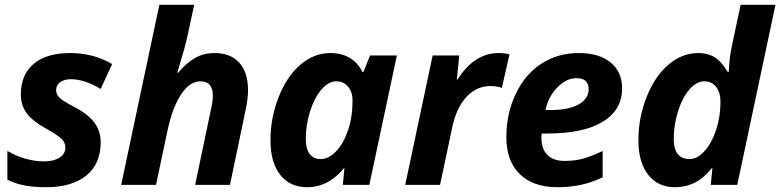

<svg xmlns="http://www.w3.org/2000/svg" viewBox="-20 -780 3291 810"><path d="M404.8 -180.2Q404.8 -88.4 344 -39.3Q283.2 9.8 174.8 9.8Q122.6 9.8 83.7 2.4Q44.9 -4.9 11.2 -22V-143.1Q87.9 -99.1 167 -99.1Q206.1 -99.1 231 -115Q255.9 -130.9 255.9 -158.2Q255.9 -179.2 237.8 -195.8Q219.7 -212.4 173.8 -237.8Q114.7 -271 91.3 -304Q67.9 -336.9 67.9 -381.8Q67.9 -464.8 121.8 -510.5Q175.8 -556.2 275.9 -556.2Q374 -556.2 453.1 -509.8L404.8 -404.8Q336.4 -445.8 278.8 -445.8Q251 -445.8 233.9 -433.3Q216.8 -420.9 216.8 -399.9Q216.8 -380.9 232.4 -366.5Q248 -352.1 291 -330.1Q351.1 -299.3 377.9 -263.2Q404.8 -227.1 404.8 -180.2Z M950.2 0H803.2L870.1 -318.8Q877.9 -352.1 877.9 -377Q877.9 -437 825.2 -437Q780.3 -437 743.7 -381.3Q707 -325.7 686 -226.1L638.2 0H491.2L652.3 -759.8H799.3Q780.3 -671.4 770 -624Q759.8 -576.7 728 -473.1H731.9Q762.2 -510.7 799.3 -533.4Q836.4 -556.2 885.3 -556.2Q952.6 -556.2 989.5 -515.4Q1026.4 -474.6 1026.4 -398.9Q1026.4 -363.3 1015.1 -311Z M1275.4 9.8Q1203.6 9.8 1162.4 -42.2Q1121.1 -94.2 1121.1 -188Q1121.1 -284.7 1156.2 -372.3Q1191.4 -460 1248.5 -508.1Q1305.7 -556.2 1374 -556.2Q1421.4 -556.2 1455.8 -535.6Q1490.2 -515.1 1509.3 -476.1H1513.2L1541 -545.9H1654.3L1538.1 0H1426.3L1433.1 -70.8H1431.2Q1365.7 9.8 1275.4 9.8ZM1333 -108.9Q1366.7 -108.9 1397.9 -141.6Q1429.2 -174.3 1448.2 -230.2Q1467.3 -286.1 1467.3 -356.9Q1467.3 -391.6 1448.5 -414.3Q1429.7 -437 1398.9 -437Q1365.7 -437 1335.7 -401.9Q1305.7 -366.7 1287.8 -309.1Q1270 -251.5 1270 -194.8Q1270 -151.9 1286.4 -130.4Q1302.7 -108.9 1333 -108.9Z M2082.5 -556.2Q2111.3 -556.2 2129.4 -550.8L2097.2 -409.2Q2075.2 -417 2048.3 -417Q1991.7 -417 1949 -372.3Q1906.2 -327.6 1888.2 -244.1L1836.4 0H1689.5L1805.2 -545.9H1917.5L1907.2 -444.8H1910.2Q1981.9 -556.2 2082.5 -556.2Z M2412.1 -450.2Q2369.1 -450.2 2331.1 -411.1Q2293 -372.1 2281.2 -315.9H2303.2Q2378.9 -315.9 2421.1 -339.6Q2463.4 -363.3 2463.4 -403.8Q2463.4 -450.2 2412.1 -450.2ZM2332 9.8Q2229.5 9.8 2172.9 -45.4Q2116.2 -100.6 2116.2 -201.2Q2116.2 -302.2 2156.5 -385.5Q2196.8 -468.8 2265.6 -512.5Q2334.5 -556.2 2421.4 -556.2Q2507.8 -556.2 2556.2 -516.4Q2604.5 -476.6 2604.5 -407.2Q2604.5 -315.9 2522.9 -266.4Q2441.4 -216.8 2290 -216.8H2265.1L2264.2 -206.5V-196.8Q2264.2 -152.3 2289.3 -126.7Q2314.5 -101.1 2361.3 -101.1Q2403.8 -101.1 2438.5 -110.4Q2473.1 -119.6 2522.5 -143.1V-32.2Q2438.5 9.8 2332 9.8Z M2827.6 9.8Q2755.9 9.8 2714.6 -42.5Q2673.3 -94.7 2673.3 -189Q2673.3 -284.7 2708.3 -371.8Q2743.2 -459 2800.3 -507.6Q2857.4 -556.2 2926.3 -556.2Q2966.3 -556.2 2995.4 -538.1Q3024.4 -520 3050.3 -476.1H3054.2L3055.2 -489.7Q3058.1 -543.5 3067.4 -585L3104.5 -759.8H3251.5L3090.3 0H2978.5L2985.4 -70.8H2983.4Q2948.7 -28.3 2910.9 -9.3Q2873 9.8 2827.6 9.8ZM2889.2 -108.9Q2921.4 -108.9 2951.9 -142.3Q2982.4 -175.8 3001 -231.4Q3019.5 -287.1 3019.5 -351.1Q3019.5 -390.1 3001.2 -413.6Q2982.9 -437 2951.2 -437Q2918 -437 2887.9 -401.9Q2857.9 -366.7 2840.1 -309.1Q2822.3 -251.5 2822.3 -194.8Q2822.3 -108.9 2889.2 -108.9Z"/></svg>

Font: TypoPRO Open Sans
Style: Bold Italic
Weight: 700
Italic angle: -12°
Foundry: Ascender Corporation
Version: Version 1.10